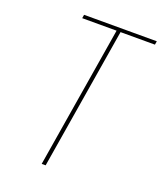

<svg xmlns="http://www.w3.org/2000/svg" viewBox="-136 -824 772 913"><g transform="rotate(20 250.0 -367.5)"><path d="M184 0 302 -717H128L131 -735H499L496 -717H322L204 0Z"/></g></svg>

Font: Iosevka Thin
Style: Italic
Weight: 100
Italic angle: -9°
Monospace: yes
Designer: Belleve Invis
Foundry: Belleve Invis
Version: Version 32.5.0; ttfautohint (v1.8.4)